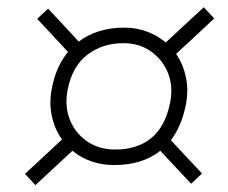

<svg xmlns="http://www.w3.org/2000/svg" viewBox="-20 -594 647 545"><path d="M80.5 -68.5 51 -100.5Q79.5 -127 105.8 -151.5Q132 -176 156 -198Q135 -227.5 127 -265.2Q119 -303 127.5 -345Q139.5 -406 173 -446.5Q153 -468.5 130.8 -492Q108.5 -515.5 85.5 -540.5L116.5 -569.5Q140 -544.5 161.8 -521Q183.5 -497.5 203.5 -476Q256 -515.5 332.5 -515.5Q367.5 -515.5 397.5 -504.2Q427.5 -493 450.5 -473.5Q473.5 -495 501.5 -520.8Q529.5 -546.5 558.5 -573.5L588 -541.5Q558.5 -514 531.2 -488.5Q504 -463 480 -441Q500 -411.5 507.8 -374.5Q515.5 -337.5 507.5 -296.5Q495.5 -236 465 -196Q485.5 -174 507.8 -150.2Q530 -126.5 553.5 -101.5L522.5 -72.5Q499.5 -97 477.5 -120.5Q455.5 -144 435 -166Q384 -125.5 304 -125.5Q269 -125.5 238.8 -136.2Q208.5 -147 185.5 -166Q161.5 -144 135.2 -119.2Q109 -94.5 80.5 -68.5ZM307 -169.5Q369.5 -169.5 409.5 -202.2Q449.5 -235 463 -303Q472 -348.5 456.8 -386.8Q441.5 -425 408.2 -448.2Q375 -471.5 330 -471.5Q271.5 -471.5 228.2 -438.8Q185 -406 172 -339Q163 -293 178.2 -254.5Q193.5 -216 227.2 -192.8Q261 -169.5 307 -169.5Z"/></svg>

Font: Commissioner ExtraLight
Style: Italic
Weight: 200
Italic angle: -12°
Designer: Kostas Bartsokas
Foundry: Kostas Bartsokas
Version: Version 1.000; ttfautohint (v1.8.3)